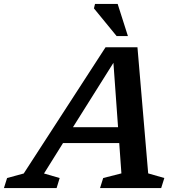

<svg xmlns="http://www.w3.org/2000/svg" viewBox="-83 -955 916 975"><path d="M669.5 -74.5 751.5 -51 735.5 0H425L441 -51L533.5 -74.5L522.5 -228.5H237L140.5 -74L220 -51L204.5 0H-63L-47 -51L37.5 -74L453 -715H615ZM287.5 -309H516.5L493 -636ZM566.5 -772H509L394 -912.5L399.5 -935H514.5Z"/></svg>

Font: Newsreader 6pt Medium
Style: Italic
Weight: 500
Italic angle: -17°
Designer: Hugues Gentile
Foundry: Production Type
Version: Version 1.003; ttfautohint (v1.8.3)